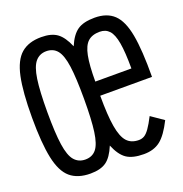

<svg xmlns="http://www.w3.org/2000/svg" viewBox="-122 -752 844 885"><g transform="rotate(-20 300.0 -309.5)"><path d="M174 25Q112 25 75.5 -6Q39 -37 23.5 -110.5Q8 -184 8 -309Q8 -435 23.5 -508Q39 -581 75.5 -612.5Q112 -644 174 -644Q224 -644 252 -623.5Q280 -603 301 -553Q322 -603 351.5 -623.5Q381 -644 436 -644Q496 -644 530.5 -611.5Q565 -579 579 -503.5Q593 -428 592 -297H338Q338 -200 347.5 -145Q357 -90 378 -67Q399 -44 436 -44Q451 -44 463 -51Q475 -58 488.5 -77Q502 -96 520 -131L581 -89Q549 -25 517 0Q485 25 436 25Q381 25 351.5 5Q322 -15 301 -66Q280 -15 252 5Q224 25 174 25ZM174 -44Q208 -44 227.5 -68Q247 -92 255 -149.5Q263 -207 263 -309Q263 -412 255 -469.5Q247 -527 227.5 -551Q208 -575 174 -575Q141 -575 120.5 -551Q100 -527 91.5 -469.5Q83 -412 83 -309Q83 -207 91.5 -149Q100 -91 120.5 -67.5Q141 -44 174 -44ZM339 -366H516Q516 -446 508 -491.5Q500 -537 482.5 -556Q465 -575 436 -575Q399 -575 378 -556Q357 -537 348 -491.5Q339 -446 339 -366Z"/></g></svg>

Font: Victor Mono Thin
Style: Regular
Weight: 400
Monospace: yes
Version: Version 1.561;gftools[0.9.30]